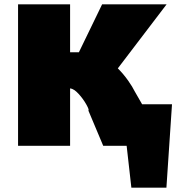

<svg xmlns="http://www.w3.org/2000/svg" viewBox="-20 -678 820 893"><path d="M780 -193 754 195H591L569 0H460L391 -164Q396 -166 381.5 -192Q367 -218 345.5 -241.5Q324 -265 306 -267V0H64V-658H306V-435H347L455 -658H755L528 -360Q555 -333 576 -303Q597 -273 606 -254L641 -193Z"/></svg>

Font: Ysabeau Black
Style: Regular
Weight: 900
Designer: Christian Thalmann (Catharsis Fonts)
Version: Version 0.003